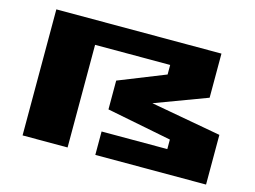

<svg xmlns="http://www.w3.org/2000/svg" viewBox="-95 -865 1369 1030"><g transform="rotate(15 589.5 -350.0)"><path d="M100 0V-700H1017V-455L728 -347L1119 -276V0H504V-130H869V-183L509 -254V-414L767 -517V-570H350V0Z"/></g></svg>

Font: Stalinist One
Style: Regular
Weight: 400
Designer: Jovanny Lemonad
Foundry: Alexey Maslov, Jovanny Lemonad
Version: Version 3.004